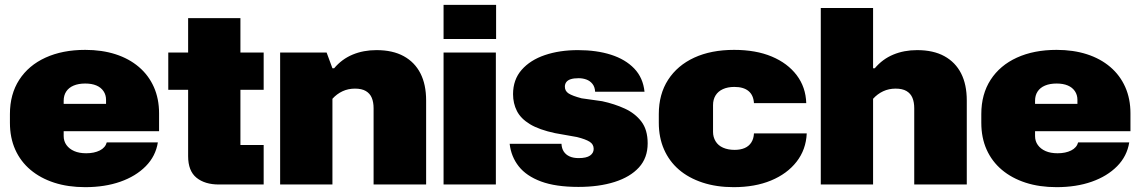

<svg xmlns="http://www.w3.org/2000/svg" viewBox="-20 -762 4711 793"><path d="M332 11Q261 11 204 -7.5Q147 -26 106 -60.5Q65 -95 43 -144Q21 -193 21 -255V-291Q21 -373 59.5 -432.5Q98 -492 168 -524Q238 -556 332 -556Q401 -556 457 -538Q513 -520 553.5 -485.5Q594 -451 615.5 -402.5Q637 -354 637 -294V-220H209V-333H432L418 -319V-350Q418 -370 407.5 -385.5Q397 -401 378 -409Q359 -417 332 -417Q304 -417 284 -408.5Q264 -400 253.5 -384Q243 -368 243 -346V-200Q243 -179 254.5 -163Q266 -147 286.5 -138Q307 -129 336 -129Q369 -129 392 -140.5Q415 -152 421 -174H632Q623 -117 582 -75.5Q541 -34 477 -11.5Q413 11 332 11Z M884 0Q826 0 791.5 -28Q757 -56 757 -117V-687H973V-163H1069V0ZM675 -391V-545H1069V-391Z M1137 0V-545H1329L1353 -480H1360Q1392 -518 1436.5 -536.5Q1481 -555 1535 -555Q1602 -555 1647.5 -530Q1693 -505 1716.5 -459Q1740 -413 1740 -347V0H1523V-315Q1523 -340 1515.5 -358Q1508 -376 1491 -386Q1474 -396 1446 -396Q1418 -396 1394.5 -385Q1371 -374 1353 -354V0Z M1812 0V-545H2028V0ZM1812 -601V-742H2029V-601Z M2369 10Q2275 10 2214.5 -12.5Q2154 -35 2122.5 -75Q2091 -115 2085 -168H2299Q2300 -149 2308.5 -136Q2317 -123 2332.5 -116Q2348 -109 2370 -109Q2402 -109 2417 -119.5Q2432 -130 2432 -147Q2432 -166 2415.5 -176.5Q2399 -187 2363 -196L2273 -212Q2207 -226 2169 -249Q2131 -272 2115 -303.5Q2099 -335 2099 -373Q2099 -433 2134.5 -473.5Q2170 -514 2230.5 -534.5Q2291 -555 2367 -555Q2444 -555 2503.5 -536Q2563 -517 2599.5 -479Q2636 -441 2642 -383H2438Q2437 -403 2427 -415.5Q2417 -428 2402 -433.5Q2387 -439 2370 -439Q2350 -439 2337.5 -435Q2325 -431 2319 -423Q2313 -415 2313 -404Q2313 -386 2328.5 -376Q2344 -366 2382 -356L2467 -344Q2518 -333 2560.5 -313.5Q2603 -294 2629 -260Q2655 -226 2655 -170Q2655 -110 2619 -70.5Q2583 -31 2518.5 -10.5Q2454 10 2369 10Z M3010 11Q2939 11 2881.5 -8Q2824 -27 2784 -61.5Q2744 -96 2722.5 -145Q2701 -194 2701 -255V-291Q2701 -373 2739.5 -432.5Q2778 -492 2847.5 -524Q2917 -556 3012 -556Q3102 -556 3167.5 -528.5Q3233 -501 3270.5 -451.5Q3308 -402 3310 -336H3094Q3092 -369 3071.5 -386Q3051 -403 3013 -403Q2986 -403 2966 -394Q2946 -385 2935.5 -368Q2925 -351 2925 -328V-217Q2925 -196 2935.5 -178.5Q2946 -161 2966.5 -152Q2987 -143 3014 -143Q3038 -143 3055.5 -150.5Q3073 -158 3083 -173.5Q3093 -189 3094 -211H3312Q3309 -144 3270 -94Q3231 -44 3164.5 -16.5Q3098 11 3010 11Z M3370 0V-729H3586V-480H3593Q3625 -518 3669.5 -536.5Q3714 -555 3768 -555Q3835 -555 3880.5 -530Q3926 -505 3949.5 -459Q3973 -413 3973 -347V0H3756V-315Q3756 -340 3748.5 -358Q3741 -376 3724 -386Q3707 -396 3679 -396Q3651 -396 3627.5 -385Q3604 -374 3586 -354V0Z M4344 11Q4273 11 4216 -7.5Q4159 -26 4118 -60.5Q4077 -95 4055 -144Q4033 -193 4033 -255V-291Q4033 -373 4071.5 -432.5Q4110 -492 4180 -524Q4250 -556 4344 -556Q4413 -556 4469 -538Q4525 -520 4565.5 -485.5Q4606 -451 4627.5 -402.5Q4649 -354 4649 -294V-220H4221V-333H4444L4430 -319V-350Q4430 -370 4419.5 -385.5Q4409 -401 4390 -409Q4371 -417 4344 -417Q4316 -417 4296 -408.5Q4276 -400 4265.5 -384Q4255 -368 4255 -346V-200Q4255 -179 4266.5 -163Q4278 -147 4298.5 -138Q4319 -129 4348 -129Q4381 -129 4404 -140.5Q4427 -152 4433 -174H4644Q4635 -117 4594 -75.5Q4553 -34 4489 -11.5Q4425 11 4344 11Z"/></svg>

Font: Hubot Sans Condensed ExtraLight Black
Style: Regular
Weight: 900
Version: Version 2.000